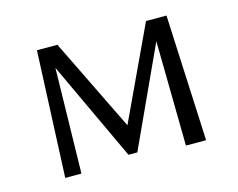

<svg xmlns="http://www.w3.org/2000/svg" viewBox="-67 -510 751 607"><g transform="rotate(-15 308.0 -206.5)"><path d="M96 -413H163L311 -110L453 -413H520L539 0H473L468 -343L319 -19H290L138 -344L131 0H78Z"/></g></svg>

Font: LXGW Bright GB
Style: Regular
Weight: 400
Designer: Christian Thalmann (Catharsis Fonts)
Foundry: LXGW / Christian Thalmann (Catharsis Fonts) / Fontworks Inc.
Version: Version 5.510